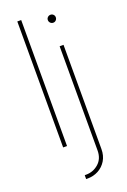

<svg xmlns="http://www.w3.org/2000/svg" viewBox="-175 -783 687 1042"><g transform="rotate(-20 168.5 -262.0)"><path d="M94.7 -727.5V0H72.3V-727.5ZM242.2 -522.5H264.6V79.1Q264.6 117.7 247.3 145.8Q230 173.8 201.7 189Q173.3 204.1 139.6 204.1H130.9V181.6H139.6Q180.2 181.6 211.2 154.3Q242.2 127 242.2 79.1ZM253.9 -654.3Q244.1 -654.3 237.3 -661.1Q230.5 -668 230.5 -677.7Q230.5 -687 237.3 -693.6Q244.1 -700.2 253.9 -700.2Q263.2 -700.2 269.8 -693.6Q276.4 -687 276.4 -677.7Q276.4 -668 269.8 -661.1Q263.2 -654.3 253.9 -654.3Z"/></g></svg>

Font: Inter 28pt Thin
Style: Regular
Weight: 250
Designer: Rasmus Andersson
Foundry: rsms
Version: Version 4.001;git-66647c0bb